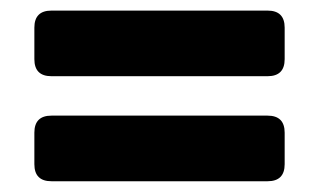

<svg xmlns="http://www.w3.org/2000/svg" viewBox="-20 -547 593 357"><path d="M75.7 -527.3H477.5Q509.3 -527.3 509.3 -495.6V-437Q509.3 -405.3 477.5 -405.3H75.7Q43.9 -405.3 43.9 -437V-495.6Q43.9 -527.3 75.7 -527.3ZM75.7 -332H477.5Q509.3 -332 509.3 -300.3V-241.7Q509.3 -210 477.5 -210H75.7Q43.9 -210 43.9 -241.7V-300.3Q43.9 -332 75.7 -332Z"/></svg>

Font: Simply Serif
Style: Bold
Weight: 700
Designer: Wojciech Kalinowski "wmk69" (wmk69@o2.pl)
Foundry: Wojciech Kalinowski "wmk69" (wmk69@o2.pl)
Version: Version 1.0.0; 2022-02-18